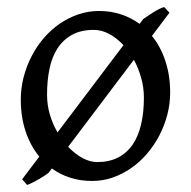

<svg xmlns="http://www.w3.org/2000/svg" viewBox="-20 -500 543 546"><path d="M389.2 -222.2Q389.2 -251.5 381.3 -279.1Q373.5 -306.6 360.8 -330.1L173.8 -82.5Q193.4 -62 214.8 -50.5Q236.3 -39.1 255.9 -39.1Q290.5 -39.1 315.7 -52Q340.8 -64.9 357.2 -88.9Q373.5 -112.8 381.3 -146.5Q389.2 -180.2 389.2 -222.2ZM113.8 -231Q113.8 -201.2 121.8 -174.1Q129.9 -147 143.6 -123.5L331.1 -371.6Q312 -392.1 290.3 -403.6Q268.6 -415 247.1 -415Q210 -415 184.6 -400.9Q159.2 -386.7 143.3 -362.1Q127.4 -337.4 120.6 -303.7Q113.8 -270 113.8 -231ZM461.9 -463.9 412.1 -397.9Q437 -367.2 450.4 -326.2Q463.9 -285.2 463.9 -236.8Q463.9 -204.1 455.6 -172.9Q447.3 -141.6 432.6 -113.8Q418 -85.9 397.5 -62.3Q377 -38.6 352.3 -21.5Q327.6 -4.4 299.8 5.1Q272 14.6 242.2 14.6Q208.5 14.6 179.7 5.4Q150.9 -3.9 127.4 -21L118.2 -8.8Q113.8 -4.9 105.7 0.2Q97.7 5.4 88.9 10.5Q80.1 15.6 71.5 19.8Q63 23.9 57.1 25.9L43 9.8L91.8 -54.7Q66.4 -85.4 52.7 -126.7Q39.1 -168 39.1 -216.8Q39.1 -249 47.1 -280.3Q55.2 -311.5 69.6 -339.6Q84 -367.7 104.2 -391.4Q124.5 -415 149.2 -432.1Q173.8 -449.2 202.4 -459Q231 -468.8 261.2 -468.8Q294.9 -468.8 324 -459.2Q353 -449.7 377 -432.1L387.2 -445.8Q393.6 -450.2 401.1 -455.3Q408.7 -460.4 416.5 -465.3Q424.3 -470.2 432.1 -474.1Q439.9 -478 446.8 -480Z"/></svg>

Font: Gentium Basic
Style: Regular
Weight: 400
Designer: J. Victor Gaultney and Annie Olsen
Foundry: SIL International
Version: Version 1.100